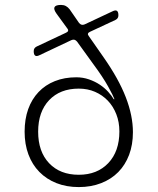

<svg xmlns="http://www.w3.org/2000/svg" viewBox="-20 -750 640 780"><path d="M248 -617Q255 -620 256.5 -624.5Q258 -629 253 -635L210 -694Q197 -712 201.5 -721Q206 -730 228 -730Q239 -730 247.5 -725.5Q256 -721 263 -712L301 -657Q306 -651 311.5 -649.5Q317 -648 324 -651L437 -704Q449 -710 455 -706Q461 -702 461 -688Q461 -681 458 -676.5Q455 -672 449 -669L346 -621Q339 -618 337.5 -613.5Q336 -609 341 -603L401 -517Q462 -430 491 -355Q520 -280 520 -213Q520 -162 504.5 -121Q489 -80 460.5 -51Q432 -22 391 -6Q350 10 300 10Q250 10 209.5 -6Q169 -22 140 -51.5Q111 -81 95.5 -122.5Q80 -164 80 -215Q80 -266 94.5 -306.5Q109 -347 136.5 -376Q164 -405 203 -420.5Q242 -436 290 -436Q317 -436 341.5 -427.5Q366 -419 385.5 -406Q405 -393 419.5 -377Q434 -361 442 -347H445Q440 -361 419 -399Q398 -437 358 -491L293 -581Q288 -587 282.5 -588.5Q277 -590 270 -587L141 -526Q129 -520 123 -524Q117 -528 117 -542Q117 -549 120 -553.5Q123 -558 129 -561ZM300 -40Q375 -40 420 -87.5Q465 -135 465 -216Q465 -254 452.5 -286Q440 -318 418 -341Q396 -364 366 -377Q336 -390 300 -390Q224 -390 179.5 -343Q135 -296 135 -215Q135 -134 179.5 -87Q224 -40 300 -40Z"/></svg>

Font: Maple Mono Thin
Style: Regular
Weight: 250
Monospace: yes
Designer: subframe7536
Version: Version 7.000